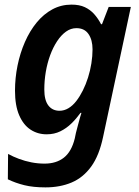

<svg xmlns="http://www.w3.org/2000/svg" viewBox="-20 -572 601 832"><path d="M177 240Q124 240 85.5 230.5Q47 221 14 205L15 95Q37 107 62.5 116.5Q88 126 116 131.5Q144 137 173 137Q224 137 257 111Q290 85 304 28L309 4Q313 -12 318 -30.5Q323 -49 327 -63.5Q331 -78 333 -83H329Q311 -58 289.5 -37Q268 -16 241.5 -3Q215 10 182 10Q143 10 112 -10.5Q81 -31 63 -73Q45 -115 45 -179Q45 -234 56 -288Q67 -342 88 -390Q109 -438 139 -474.5Q169 -511 207 -531.5Q245 -552 290 -552Q324 -552 347.5 -541Q371 -530 388 -511Q405 -492 418 -467H422L451 -542H547L427 20Q410 102 375 150Q340 198 290 219Q240 240 177 240ZM238 -92Q258 -92 276.5 -103Q295 -114 310.5 -134Q326 -154 339 -180Q352 -206 361.5 -236Q371 -266 376 -297.5Q381 -329 381 -358Q381 -399 363.5 -424.5Q346 -450 311 -450Q287 -450 266 -435Q245 -420 227.5 -393.5Q210 -367 197.5 -333Q185 -299 178.5 -261Q172 -223 172 -184Q172 -138 189.5 -115Q207 -92 238 -92Z"/></svg>

Font: Noto Sans Display SemiBold
Style: Italic
Weight: 600
Italic angle: -12°
Designer: Monotype Design Team
Foundry: Monotype Imaging Inc.
Version: Version 2.003